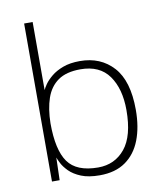

<svg xmlns="http://www.w3.org/2000/svg" viewBox="-84 -811 753 889"><g transform="rotate(-10 292.5 -366.5)"><path d="M313.5 10Q261 10 226.2 -4.2Q191.5 -18.5 171.2 -39Q151 -59.5 141.5 -78.2Q132 -97 129 -106L126 0H90V-743H130V-423Q133.5 -432 145.2 -449Q157 -466 178.8 -484Q200.5 -502 233.8 -514.5Q267 -527 313.5 -527Q411 -527 470.5 -461.5Q530 -396 530 -260Q530 -179 506.5 -118.2Q483 -57.5 435 -23.8Q387 10 313.5 10ZM312.5 -27Q391 -27 439 -85.8Q487 -144.5 487 -266.5Q487 -366.5 443.5 -427.8Q400 -489 309.5 -489Q243 -489 204.2 -461.8Q165.5 -434.5 148.2 -384.5Q131 -334.5 130 -266.5Q130 -141.5 170.5 -84.2Q211 -27 312.5 -27Z"/></g></svg>

Font: Public Sans Thin
Style: Regular
Weight: 100
Designer: The Public Sans project authors (U.S. Web Design System). Libre Franklin designed by Pablo Impallari and Rodrigo Fuenzal
Version: Version 1.008